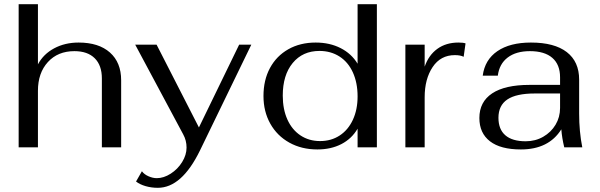

<svg xmlns="http://www.w3.org/2000/svg" viewBox="-20 -703 2861 916"><path d="M69 -683H161V-396Q187 -445 238.5 -472.5Q290 -500 355 -500Q451 -500 504.5 -452.5Q558 -405 558 -320V0H466V-329Q466 -391 432 -425Q398 -459 335 -459Q256 -459 208.5 -407Q161 -355 161 -270V0H69Z M629 163 657 114Q668 129 688.5 138Q709 147 728 147Q761 147 794.5 125.5Q828 104 849 70Q870 36 870 1Q870 -33 854 -62L625 -490H727L929 -95L1121 -490H1179L934 15Q847 193 733 193Q702 193 674.5 185Q647 177 629 163Z M1237 -245Q1237 -321 1268 -378.5Q1299 -436 1355.5 -468Q1412 -500 1486 -500Q1553 -500 1605 -473.5Q1657 -447 1686 -399V-683H1778V0H1686V-89Q1658 -41 1608.5 -15.5Q1559 10 1494 10Q1419 10 1360.5 -22.5Q1302 -55 1269.5 -113Q1237 -171 1237 -245ZM1686 -243Q1686 -308 1663.5 -357.5Q1641 -407 1599.5 -433.5Q1558 -460 1504 -460Q1424 -460 1376.5 -402.5Q1329 -345 1329 -247Q1329 -182 1351 -133Q1373 -84 1413.5 -57Q1454 -30 1507 -30Q1560 -30 1600.5 -56.5Q1641 -83 1663.5 -131.5Q1686 -180 1686 -243Z M1914 -490H2006V-385Q2025 -440 2066.5 -470Q2108 -500 2167 -500Q2190 -500 2201 -496L2192 -432Q2177 -440 2150 -440Q2082 -440 2044 -383Q2006 -326 2006 -239V0H1914Z M2267 -140Q2267 -217 2328 -257.5Q2389 -298 2506 -298H2652V-334Q2652 -395 2615 -427Q2578 -459 2508 -459Q2442 -459 2402 -428.5Q2362 -398 2355 -342H2283Q2293 -418 2353 -459Q2413 -500 2513 -500Q2625 -500 2684 -454.5Q2743 -409 2743 -323V-161Q2743 -75 2758 0H2672Q2661 -45 2658 -86Q2598 10 2465 10Q2368 10 2317.5 -29Q2267 -68 2267 -140ZM2652 -188V-257H2531Q2443 -257 2400.5 -228.5Q2358 -200 2358 -141Q2358 -86 2391 -57.5Q2424 -29 2488 -29Q2534 -29 2571.5 -50.5Q2609 -72 2630.5 -108Q2652 -144 2652 -188Z"/></svg>

Font: Fahkwang
Style: Regular
Weight: 400
Version: Version 1.000; ttfautohint (v1.6)